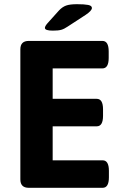

<svg xmlns="http://www.w3.org/2000/svg" viewBox="-20 -895 586 915"><path d="M232 -749Q194 -749 194 -762Q194 -766 197 -771.5Q200 -777 207 -785L261 -845Q277 -862 295 -868.5Q313 -875 347 -875Q382 -875 400 -871.5Q418 -868 418 -857Q418 -844 388 -824L302 -768Q286 -757 272 -753Q258 -749 232 -749ZM117 0Q77 0 77 -40V-660Q77 -700 117 -700H468Q498 -700 498 -650V-619Q498 -569 468 -569H231V-424H441Q471 -424 471 -374V-343Q471 -293 441 -293H231V-131H469Q499 -131 499 -81V-50Q499 0 469 0Z"/></svg>

Font: Asap
Style: Bold
Weight: 700
Designer: Pablo Cosgaya
Foundry: Omnibus-Type
Version: Version 3.001; ttfautohint (v1.8.3)